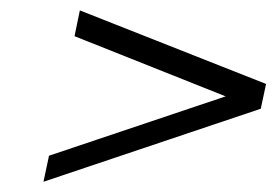

<svg xmlns="http://www.w3.org/2000/svg" viewBox="-20 -422 534 371"><path d="M416 -235.8 124 -352.1 134.3 -401.9 494.1 -259.8 483.9 -211.9 64 -70.8 74.7 -121.1Z"/></svg>

Font: Linux Biolinum O
Style: Italic
Weight: 400
Italic angle: -12°
Designer: Philipp H. Poll
Foundry: Philipp H. Poll
Version: Version 1.1.3